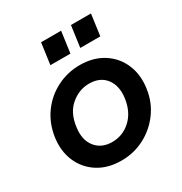

<svg xmlns="http://www.w3.org/2000/svg" viewBox="-168 -827 911 963"><g transform="rotate(-30 288.0 -346.0)"><path d="M260 12Q181 12 125 -24Q69 -60 43 -121Q17 -182 28 -258Q39 -332 80 -388.5Q121 -445 183 -476.5Q245 -508 316 -508Q394 -508 450.5 -472Q507 -436 533 -374.5Q559 -313 548 -238Q538 -165 496.5 -108.5Q455 -52 393.5 -20Q332 12 260 12ZM266 -92Q327 -92 372.5 -133.5Q418 -175 429 -248Q439 -318 406.5 -361Q374 -404 310 -404Q252 -404 204.5 -364Q157 -324 147 -247Q137 -177 170.5 -134.5Q204 -92 266 -92ZM189 -581 206 -704H322L305 -581ZM362 -581 379 -704H495L478 -581Z"/></g></svg>

Font: Host Grotesk SemiBold
Style: Italic
Weight: 600
Italic angle: -8°
Designer: Doğukan Karapınar based on Poppins by Indian Type Foundry, Jonny Pinhorn
Foundry: Element Type
Version: Version 1.001; ttfautohint (v1.8.4.7-5d5b)